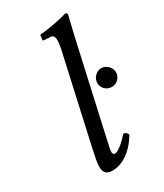

<svg xmlns="http://www.w3.org/2000/svg" viewBox="-180 -770 726 851"><g transform="rotate(-30 183.5 -344.0)"><path d="M286 -583C301 -648 311 -688 311 -688C311 -695 308 -698 299 -698C272 -688 200 -675 159 -672L156 -648C156 -645 157 -643 161 -643L192 -641C205 -641 213 -635 213 -613C213 -602 211 -585 206 -563L107 -119C100 -87 93 -53 93 -34C93 -15 98 10 135 10C180 10 235 -16 280 -91C276 -101 271 -108 258 -108C228 -72 196 -50 184 -50C176 -50 172 -56 172 -64C172 -72 175 -87 184 -127ZM271 -360C271 -336 290 -313 319 -313C346 -313 367 -335 367 -360C367 -387 343 -409 319 -409C293 -409 271 -385 271 -360Z"/></g></svg>

Font: Libertinus Serif
Style: Italic
Weight: 400
Italic angle: -12°
Designer: Philipp H. Poll, Khaled Hosny
Foundry: Caleb Maclennan
Version: Version 7.050;RELEASE